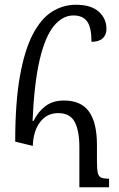

<svg xmlns="http://www.w3.org/2000/svg" viewBox="-20 -788 502 808"><path d="M118 -174 44 -192Q44 -355 63.5 -465.5Q83 -576 117.5 -642.5Q152 -709 198.5 -738.5Q245 -768 300 -768Q363 -768 395.5 -739Q428 -710 428 -666Q428 -641 412 -626.5Q396 -612 365 -612Q365 -673 346.5 -698Q328 -723 289 -723Q243 -723 206.5 -678.5Q170 -634 147 -536.5Q124 -439 117 -279H121Q141 -319 172 -342Q203 -365 249 -365Q321 -365 354.5 -318.5Q388 -272 388 -178V-109Q388 -76 391.5 -60.5Q395 -45 406 -40.5Q417 -36 439 -36V0H314V-169Q314 -237 294.5 -274.5Q275 -312 225 -312Q177 -312 148.5 -274Q120 -236 118 -174Z"/></svg>

Font: Noto Serif Armenian Condensed
Style: Regular
Weight: 400
Width: 3
Designer: Monotype Design Team
Foundry: Monotype Imaging Inc.
Version: Version 2.008; ttfautohint (v1.8.4.7-5d5b)